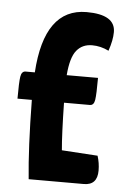

<svg xmlns="http://www.w3.org/2000/svg" viewBox="-47 -631 440 666"><g transform="rotate(5 173.0 -297.5)"><path d="M184 -110 309 -102Q317 -77 317 -51Q317 0 270 0H78Q67 -108 65 -275H15Q15 -332 18 -351.5Q21 -371 35 -371H67Q81 -595 228 -595Q328 -595 328 -534Q328 -506 315 -468Q287 -482 257 -482Q223 -482 203 -457.5Q183 -433 178 -371H287Q287 -314 284 -294.5Q281 -275 267 -275H177Q179 -165 184 -110Z"/></g></svg>

Font: Yanone Kaffeesatz Bold
Style: Regular
Weight: 700
Designer: Yanone (Cyrillic: Daniel Pouzeot)
Foundry: Yanone
Version: Version 1.003;PS 001.003;hotconv 1.0.88;makeotf.lib2.5.64775